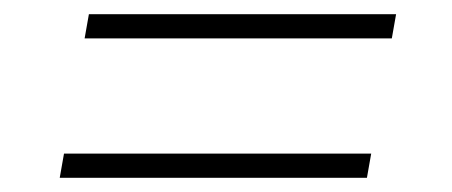

<svg xmlns="http://www.w3.org/2000/svg" viewBox="-20 -400 636 270"><path d="M105 -380H537L531 -346H99ZM70 -184H502L496 -150H64Z"/></svg>

Font: Sarabun Thin
Style: Italic
Weight: 250
Italic angle: -10°
Designer: Suppakit Chalermlarp | Katatrad Co.,Ltd.
Foundry: Cadson Demak Co.,Ltd.
Version: Version 1.000; ttfautohint (v1.6)